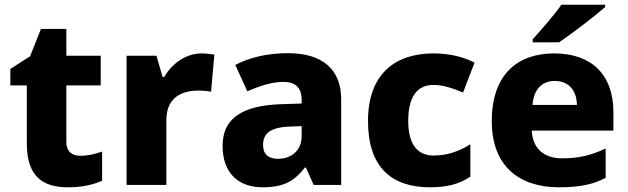

<svg xmlns="http://www.w3.org/2000/svg" viewBox="-20 -786 2669 816"><path d="M321 -124C285 -124 262 -143 262 -182V-423H408V-549H262V-663H154L108 -547L24 -493V-423H94V-176C94 -31 167 10 269 10C333 10 378 -2 414 -18V-142C383 -131 355 -124 321 -124Z M837 -559C768 -559 710 -514 678 -459H671L645 -549H518V0H687V-275C687 -377 759 -401 823 -401C846 -401 865 -399 877 -396L891 -554C879 -556 855 -559 837 -559Z M1205 -560C1117 -560 1040 -542 980 -510L1031 -398C1084 -421 1136 -438 1185 -438C1233 -438 1262 -415 1262 -362V-346L1168 -343C1009 -336 926 -283 926 -166C926 -46 998 10 1095 10C1186 10 1229 -15 1276 -74H1280L1313 0H1430V-364C1430 -493 1348 -560 1205 -560ZM1211 -248 1262 -250V-206C1262 -147 1218 -111 1162 -111C1124 -111 1098 -128 1098 -170C1098 -217 1127 -245 1211 -248Z M1808 10C1884 10 1933 -5 1979 -35V-173C1932 -143 1881 -125 1823 -125C1756 -125 1715 -170 1715 -273C1715 -375 1753 -425 1822 -425C1863 -425 1901 -412 1948 -393L1997 -520C1951 -543 1894 -559 1822 -559C1660 -559 1544 -472 1544 -272C1544 -76 1643 10 1808 10Z M2552 -756V-766H2366C2335 -721 2277 -656 2244 -619V-606H2356C2408 -641 2510 -719 2552 -756ZM2335 -559C2176 -559 2070 -466 2070 -271C2070 -78 2189 10 2355 10C2444 10 2500 -2 2554 -30V-155C2493 -126 2439 -113 2369 -113C2288 -113 2243 -159 2240 -231H2587V-309C2587 -473 2490 -559 2335 -559ZM2338 -442C2400 -442 2431 -398 2432 -340H2243C2249 -410 2286 -442 2338 -442Z"/></svg>

Font: Noto Sans Bengali UI ExtraBold
Style: Regular
Weight: 800
Designer: Jelle Bosma - Monotype Design Team
Foundry: Monotype Imaging Inc.
Version: Version 2.003